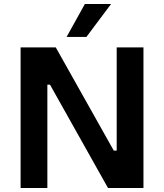

<svg xmlns="http://www.w3.org/2000/svg" viewBox="-20 -940 819 960"><path d="M520 0H697.3V-703.1H563.5V-187H548.8L258.8 -703.1H83V0H216.8V-516.6H230ZM313 -755.4H412.1L535.2 -919.9H404.3Z"/></svg>

Font: Faust Sans Bold
Style: Regular
Weight: 700
Designer: Andreas Faust
Version: Version 1.003;Glyphs 3.1.2 (3151)